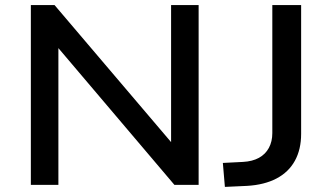

<svg xmlns="http://www.w3.org/2000/svg" viewBox="-20 -725 1302 753"><path d="M101 0V-705H194L666 -150H651V-705H759V0H664L194 -554H209V0ZM862 8 854 -86 933 -90Q970 -92 995.5 -106Q1021 -120 1034.5 -145Q1048 -170 1048 -203V-705H1161V-200Q1161 -139 1136.5 -94.5Q1112 -50 1064.5 -25Q1017 0 949 4Z"/></svg>

Font: Nunito Sans 10pt SemiExpanded SemiBold
Style: Regular
Weight: 600
Width: 6
Designer: Vernon Adams
Foundry: Vernon Adams
Version: Version 3.101;gftools[0.9.27]